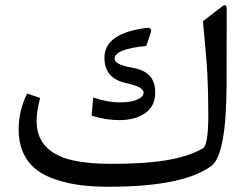

<svg xmlns="http://www.w3.org/2000/svg" viewBox="-20 -710 957 729"><path d="M435.1 -321.3C403.3 -321.3 369.6 -327.6 334 -339.8L327.6 -271C362.8 -259.8 397.9 -253.9 433.1 -253.9C473.6 -253.9 506.3 -262.7 531.7 -280.8C556.6 -298.3 569.3 -324.2 569.3 -358.4C569.3 -414.6 540.5 -442.9 481.4 -453.1C437 -460.9 415 -472.2 415 -486.8C415 -511.7 455.1 -527.8 535.2 -535.6L552.7 -586.4C557.1 -600.6 548.8 -606.9 531.7 -603.5C428.2 -589.4 376.5 -551.8 376.5 -490.7C376.5 -438.5 403.8 -406.2 459 -394.5C503.4 -384.8 525.4 -372.6 525.4 -358.4C525.4 -349.6 520 -342.3 509.8 -336.4C488.8 -324.2 462.4 -321.3 435.1 -321.3ZM840.8 -673.8C840.8 -690.9 835 -694.8 822.8 -685.1L750.5 -629.4C758.8 -543.5 764.6 -477.5 767.1 -432.1C769.5 -386.7 771 -334 771 -274.9C771 -197.3 764.2 -154.8 750 -146.5C672.4 -102.1 557.6 -87.9 401.9 -87.9C374.5 -87.9 349.6 -88.9 327.1 -90.8C282.2 -94.7 235.4 -103 202.6 -119.1C151.9 -144 119.1 -183.1 119.1 -251C119.1 -277.3 123.5 -306.2 132.3 -337.9L83 -355C61.5 -311.5 50.8 -265.6 50.8 -217.3C50.8 -150.4 76.7 -98.1 117.7 -66.4C137.7 -50.3 163.1 -37.6 193.4 -27.8C253.4 -7.8 315.4 -1 395 -1C581.5 -1 710.4 -27.3 782.2 -79.6C820.3 -107.4 839.8 -211.4 840.3 -391.1Z"/></svg>

Font: Sahel
Style: Regular
Weight: 400
Foundry: Saber Rastikerdar (saber.rastikerdar@gmail.com)
Version: Version 3.4.0